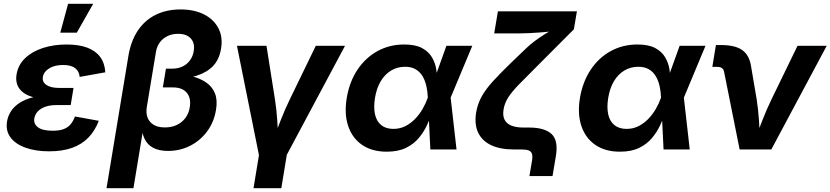

<svg xmlns="http://www.w3.org/2000/svg" viewBox="-20 -787 4373 1011"><path d="M238.5 9.8Q167.7 9.8 114.8 -9.1Q61.9 -27.9 35.4 -63.3Q8.9 -98.7 17.2 -148.5Q21.9 -176.8 38.2 -201.7Q54.5 -226.5 83.2 -245.3Q111.9 -264.1 154.2 -274.9Q196.6 -285.8 253.4 -285.8H360.7L352.3 -233.7H276.3Q242.7 -233.7 218.1 -224.7Q193.4 -215.8 178.9 -200.2Q164.4 -184.5 160.8 -164.3Q155.8 -134.7 179.9 -116.7Q204 -98.6 257.2 -98.6Q291.7 -98.6 314.4 -106.9Q337 -115.2 351.2 -131.9Q365.4 -148.6 374.7 -173.6L500.2 -150.9Q480.5 -99 446 -63.1Q411.6 -27.1 360.3 -8.7Q309 9.8 238.5 9.8ZM250 -264.4Q197.2 -264.4 160.1 -273.9Q123.1 -283.3 100.8 -300.9Q78.5 -318.5 70.4 -342.5Q62.2 -366.5 67.2 -395.4Q75.7 -446.2 112.8 -481.2Q149.8 -516.2 206.4 -534.5Q263 -552.7 330.6 -552.7Q395.7 -552.7 440 -535.9Q484.3 -519 508 -486.4Q531.7 -453.8 534.5 -406.2L399.6 -382Q397.1 -411.3 375.8 -428Q354.4 -444.8 312.4 -444.8Q266.9 -444.8 238.2 -426.5Q209.4 -408.2 205.6 -381Q201.5 -355.2 224.5 -339.6Q247.4 -324 291.2 -324H367.1L357.3 -264.4ZM297.4 -615.1 338.7 -767.1H470.7L384.5 -615.1Z M540.9 204.1 656.1 -492.5Q669.3 -571.9 706.2 -626.6Q743.2 -681.2 800.2 -709.3Q857.2 -737.3 930.6 -737.3Q1002.6 -737.3 1054 -711.3Q1105.4 -685.3 1129.7 -638.9Q1154.1 -592.5 1144.1 -531.4Q1134.7 -473.3 1101.5 -439.1Q1068.2 -404.9 1014.6 -388.2Q961 -371.4 890.9 -365.2L896.9 -400.8Q948.2 -396.5 992 -385Q1035.9 -373.6 1066.9 -351.8Q1097.9 -330.1 1112 -295Q1126.1 -259.9 1117.3 -207.9Q1106.8 -143.9 1070.9 -95.4Q1034.9 -46.9 981.5 -19.6Q928 7.7 864.8 7.7Q817.1 7.7 786.5 -8.7Q755.9 -25.1 740.9 -56.7Q726 -88.2 724.8 -133.9H738.4L682.6 204.1ZM848.1 -116Q883 -116 910.5 -128.8Q937.9 -141.6 955.8 -165.2Q973.8 -188.8 979 -221.1Q987.4 -270 963.6 -298.4Q939.8 -326.7 891 -326.7H837.5L853.8 -425.5H886.8Q916.7 -425.5 940.4 -436.5Q964.2 -447.5 979.7 -468.4Q995.2 -489.2 1000 -517.4Q1007.1 -559.7 984.8 -584.3Q962.6 -608.9 917.9 -608.9Q886.8 -608.9 862.2 -597.1Q837.6 -585.3 821.8 -564.2Q806 -543.1 801.2 -513.7L752.9 -222.7Q747.9 -191.7 757 -167.7Q766.2 -143.6 789.2 -129.8Q812.2 -116 848.1 -116Z M1344.4 34 1227.7 -545.9H1383.2L1428 -262.5Q1436.2 -209.6 1439.7 -155.3Q1443.1 -101 1446.5 -43.1H1415.1Q1437.6 -101 1458.6 -155.2Q1479.6 -209.3 1505.4 -262.5L1642.9 -545.9H1796.8L1487.1 34ZM1314.9 204.1 1349.1 -3.9H1495.5L1461.3 204.1Z M2016.3 11.7Q1939.2 11.7 1887.2 -23.7Q1835.2 -59.2 1813.6 -122.9Q1791.9 -186.6 1805.8 -271.3Q1820.2 -356.8 1862.3 -419.9Q1904.4 -483 1967.7 -517.9Q2030.9 -552.7 2108.3 -552.7Q2167.1 -552.7 2201.9 -534.1Q2236.8 -515.4 2254.2 -485.8Q2271.6 -456.3 2277 -422.9Q2282.5 -389.6 2282.7 -360.5H2330.3L2352.8 -274.4L2383.9 0H2246L2232.7 -274.4Q2231.5 -304.5 2225.2 -333.2Q2218.9 -361.8 2205.6 -384.9Q2192.2 -407.9 2169.6 -421.6Q2147 -435.4 2113 -435.4Q2072.3 -435.4 2039.6 -415.7Q2006.8 -396.1 1984.9 -359.6Q1962.9 -323 1954.5 -271.4Q1946.4 -220.7 1954.8 -184.1Q1963.2 -147.5 1987.8 -127.9Q2012.4 -108.3 2051.4 -108.3Q2085.7 -108.3 2114.3 -122.8Q2142.9 -137.3 2165.7 -160.9Q2188.6 -184.6 2205.3 -213.5Q2222 -242.5 2232.2 -271.5L2330.6 -545.9H2466.9L2352.3 -271.5L2302.3 -191H2254.8Q2244 -161.9 2227.9 -127.1Q2211.7 -92.2 2185.4 -60.5Q2159.1 -28.8 2118.1 -8.6Q2077.2 11.7 2016.3 11.7Z M2767.7 140.1 2781.5 58.3Q2785.2 36.2 2781.3 23.4Q2777.3 10.7 2764.3 5.3Q2751.3 0 2727.1 0H2686Q2613.1 0 2565.2 -23Q2517.4 -46.1 2497.3 -89.7Q2477.2 -133.3 2487.2 -195.1Q2495 -240.9 2516.7 -279.6Q2538.4 -318.2 2576 -359.4Q2613.7 -400.6 2668.1 -453.5L2749.5 -531.6Q2771.8 -553.3 2798 -572.5Q2824.2 -591.7 2850.3 -608Q2876.4 -624.3 2899.5 -637.2Q2922.6 -650 2938.9 -658.1L2918 -625.6Q2900.5 -623.1 2875.2 -620.6Q2849.8 -618.1 2821.5 -615.9Q2793.1 -613.8 2765.8 -612.5Q2738.5 -611.2 2716.8 -611.2H2582.3L2601.8 -727.5H3017.8L3001.8 -632.7L2806.6 -437Q2748.7 -379.5 2711.9 -341.6Q2675.1 -303.6 2656.2 -274.1Q2637.3 -244.5 2631.7 -211.5Q2626 -177.3 2637.2 -156.1Q2648.5 -134.9 2673.9 -125.1Q2699.3 -115.4 2736.1 -115.4H2765.5Q2848 -115.4 2884.4 -81.4Q2920.7 -47.3 2907.1 34.7L2889.4 140.1Z M3244.4 11.7Q3167.2 11.7 3115.3 -23.7Q3063.3 -59.2 3041.6 -122.9Q3019.9 -186.6 3033.8 -271.3Q3048.3 -356.8 3090.4 -419.9Q3132.5 -483 3195.7 -517.9Q3258.9 -552.7 3336.3 -552.7Q3395.1 -552.7 3429.9 -534.1Q3464.8 -515.4 3482.2 -485.8Q3499.6 -456.3 3505 -422.9Q3510.5 -389.6 3510.7 -360.5H3558.3L3580.8 -274.4L3611.9 0H3474L3460.7 -274.4Q3459.6 -304.5 3453.3 -333.2Q3447 -361.8 3433.6 -384.9Q3420.2 -407.9 3397.6 -421.6Q3375 -435.4 3341 -435.4Q3300.4 -435.4 3267.6 -415.7Q3234.8 -396.1 3212.9 -359.6Q3191 -323 3182.6 -271.4Q3174.4 -220.7 3182.8 -184.1Q3191.2 -147.5 3215.8 -127.9Q3240.4 -108.3 3279.4 -108.3Q3313.7 -108.3 3342.3 -122.8Q3370.9 -137.3 3393.8 -160.9Q3416.6 -184.6 3433.3 -213.5Q3450 -242.5 3460.2 -271.5L3558.7 -545.9H3694.9L3580.4 -271.5L3530.3 -191H3482.9Q3472.1 -161.9 3455.9 -127.1Q3439.7 -92.2 3413.4 -60.5Q3387.1 -28.8 3346.2 -8.6Q3305.2 11.7 3244.4 11.7Z M3874.6 0 3793 -407.8Q3790.1 -422 3781.5 -428.4Q3772.9 -434.8 3756.3 -434.8H3730.9L3749.7 -549.8H3777.2Q3851.6 -549.8 3889.3 -522.6Q3926.9 -495.5 3935.5 -433.9L3964.6 -262.5Q3972.8 -209.3 3976.3 -155Q3979.7 -100.6 3982.9 -43.1H3951.7Q3974.2 -101 3995.1 -155.2Q4016 -209.3 4041.8 -262.5L4179.5 -545.9H4333.2L4041.5 0Z"/></svg>

Font: Adwaita Sans
Style: Italic
Weight: 400
Italic angle: -9.39999°
Designer: Rasmus Andersson
Foundry: rsms
Version: Version 4.001;git-9221beed3